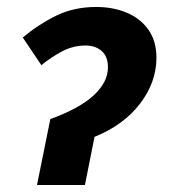

<svg xmlns="http://www.w3.org/2000/svg" viewBox="-20 -528 495 548"><path d="M85.6 0 123.6 -188Q207.9 -218.9 248 -256.4Q288.1 -293.9 288.1 -336Q288.1 -366.5 270.2 -382.3Q252.4 -398.1 224.4 -398.1Q189.2 -398.1 158 -381.8Q126.8 -365.5 98.1 -342L45 -420.9Q88.9 -457.8 139.9 -483Q190.8 -508.1 254.7 -508.1Q303.1 -508.1 342.2 -491.6Q381.3 -475 403.9 -442.7Q426.5 -410.3 426.5 -363.4Q426.5 -293.1 379.5 -231.9Q332.5 -170.7 249.8 -137.4L222.4 0Z"/></svg>

Font: Source Sans 3 VF
Style: Italic
Weight: 200
Italic angle: -11°
Designer: Paul D. Hunt
Foundry: Adobe Systems Incorporated
Version: Version 3.042;hotconv 1.0.118;makeotfexe 2.5.65603